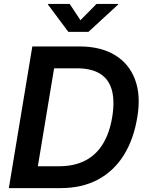

<svg xmlns="http://www.w3.org/2000/svg" viewBox="-20 -966 756 986"><path d="M291 0H87.4L106 -112.3H283.2Q360.8 -112.3 416.7 -140.9Q472.7 -169.4 507.6 -225.6Q542.5 -281.7 556.2 -364.7Q569.8 -447.3 554.4 -503.2Q539.1 -559.1 494.1 -587.2Q449.2 -615.2 374.5 -615.2H186L204.6 -727.5H387.7Q496.1 -727.5 569.1 -683.8Q642.1 -640.1 673.1 -558.6Q704.1 -477.1 685.1 -364.3Q666.5 -250 615.5 -168.7Q564.5 -87.4 482.9 -43.7Q401.4 0 291 0ZM276.4 -727.5 155.8 0H25.4L146 -727.5ZM337.9 -945.8 393.1 -862.3 475.6 -945.8H587.9L586.9 -942.9L434.1 -802.2H331.1L226.1 -942.9L226.6 -945.8Z"/></svg>

Font: Inter 18pt SemiBold
Style: Italic
Weight: 600
Italic angle: -9.3988°
Designer: Rasmus Andersson
Foundry: rsms
Version: Version 4.001;git-66647c0bb